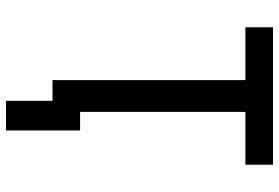

<svg xmlns="http://www.w3.org/2000/svg" viewBox="-165 -610 930 640"><g transform="rotate(90 300.0 -290.0)"><path d="M316 155V0H247V-643H71V-735H529V-643H353V-92H415V155Z"/></g></svg>

Font: Iosevka Custom SmBdEx
Style: Regular
Weight: 600
Width: 7
Monospace: yes
Designer: Belleve Invis
Foundry: Belleve Invis
Version: Version 11.2.4; ttfautohint (v1.8.4)